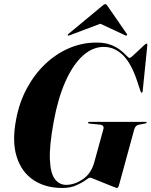

<svg xmlns="http://www.w3.org/2000/svg" viewBox="-20 -924 752 954"><path d="M459.5 -712.5Q502 -712.5 531.2 -701Q560.5 -689.5 579.2 -674.2Q598 -659 608.5 -647.5Q619 -636 624 -636Q627.5 -636 639.8 -646.8Q652 -657.5 666.8 -671.8Q681.5 -686 693.2 -696.8Q705 -707.5 708 -707.5Q712.5 -707.5 712 -699L689 -472Q688.5 -463.5 684 -463.5Q680.5 -463.5 678 -471L661.5 -521Q631.5 -611.5 589.5 -651.2Q547.5 -691 496 -691Q439.5 -691 390.8 -646.5Q342 -602 305 -518.8Q268 -435.5 247 -320.5Q225 -201.5 227.8 -132.8Q230.5 -64 252.2 -34.8Q274 -5.5 309 -5.5Q350 -5.5 391.5 -33.5Q433 -61.5 448.5 -118L493.5 -281.5Q499 -302 478 -304.5L424 -310Q417.5 -310.5 417.5 -315Q417.5 -318.5 424 -318.5H703Q708.5 -318.5 708.5 -315.5Q708.5 -312 702 -310.5L668.5 -304Q653 -301 647 -281L571 -3Q567.5 10 561 10Q558.5 10 538.8 2.2Q519 -5.5 494 -15.8Q469 -26 449.5 -33.8Q430 -41.5 427.5 -41.5Q422.5 -41.5 404.8 -28.5Q387 -15.5 358 -2.8Q329 10 290 10Q205 10 145.8 -29.8Q86.5 -69.5 62.8 -145.5Q39 -221.5 60 -330Q75.5 -414 113 -484Q150.5 -554 204.2 -605.2Q258 -656.5 323 -684.5Q388 -712.5 459.5 -712.5ZM325.5 -748.5Q319 -746 317 -748Q315 -750.5 319.5 -755L489 -895.5Q498 -903.5 503 -903.5Q508.5 -903.5 513.5 -895.5L610.5 -755Q613.5 -750.5 609 -748Q607 -746 602 -748.5L478.5 -806Z"/></svg>

Font: Fraunces 144pt
Style: Bold Italic
Weight: 700
Italic angle: -16°
Version: Version 1.000;[b76b70a41]